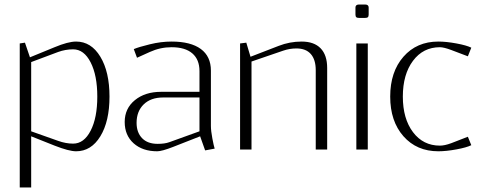

<svg xmlns="http://www.w3.org/2000/svg" viewBox="-20 -658 2129 845"><path d="M66.9 -466.8 89.8 -470.2 111.8 -405.8 220.2 -450.2Q279.8 -475.1 314.9 -475.1Q381.3 -475.1 421.6 -408.4Q461.9 -341.8 461.9 -232.9Q461.9 -124 421.6 -58.1Q381.3 7.8 314.9 7.8Q283.7 7.8 220.2 -17.1L117.2 -58.1V167H66.9ZM117.2 -384.8V-80.1L235.8 -38.1Q269.5 -25.9 301.8 -25.9Q349.6 -25.9 378.9 -82.8Q408.2 -139.6 408.2 -232.9Q408.2 -326.2 378.9 -383.5Q349.6 -440.9 301.8 -440.9Q268.1 -440.9 235.8 -429.2Z M734.9 -475.1Q819.3 -475.1 863.8 -442.4Q908.2 -409.7 908.2 -347.2V-104Q908.2 -82 914.6 -48.6Q920.9 -15.1 924.8 -3.9L882.8 3.9L860.8 -58.1L741.2 -11.2Q692.4 7.8 671.9 7.8Q607.4 7.8 568.1 -27.3Q528.8 -62.5 528.8 -121.1Q528.8 -180.7 573.7 -217.3Q618.7 -253.9 689 -253.9H857.9V-345.2Q857.9 -396 826.4 -423.1Q794.9 -450.2 734.9 -450.2Q685.5 -450.2 639.2 -429.2L583 -403.8L568.8 -441.9Q590.8 -451.2 639.6 -463.1Q688.5 -475.1 734.9 -475.1ZM857.9 -229H698.2Q643.6 -229 612.3 -198.5Q581.1 -168 581.1 -117.2Q581.1 -75.2 605.2 -50Q629.4 -24.9 673.8 -24.9Q705.1 -24.9 725.1 -32.2L857.9 -80.1Z M1086.9 -387.2V0H1036.6V-466.8L1064 -470.2L1082.5 -408.2L1206.5 -456.1Q1254.9 -475.1 1307.6 -475.1Q1362.3 -475.1 1391.1 -445.3Q1419.9 -415.5 1419.9 -358.9V0H1369.6V-349.1Q1369.6 -395.5 1347.9 -420.2Q1326.2 -444.8 1284.7 -444.8Q1254.9 -444.8 1226.6 -435.1Z M1602.5 -594.2Q1602.5 -585.9 1599.1 -582.5Q1595.7 -579.1 1586.4 -579.1H1560.5Q1551.3 -579.1 1547.9 -582.5Q1544.4 -585.9 1544.4 -594.2V-625Q1544.4 -638.2 1560.5 -638.2H1586.4Q1602.5 -638.2 1602.5 -625ZM1548.3 0V-466.8H1598.6V0Z M2054.2 -448.2 2039.1 -410.2 1965.8 -438Q1933.1 -450.2 1916 -450.2Q1842.3 -450.2 1797.6 -390.4Q1752.9 -330.6 1752.9 -232.9Q1752.9 -135.7 1797.6 -76.4Q1842.3 -17.1 1916 -17.1Q1937 -17.1 1965.8 -27.8L2039.1 -56.2L2054.2 -19Q2033.7 -8.8 1988.8 -0.5Q1943.8 7.8 1909.2 7.8Q1814 7.8 1755.6 -58.3Q1697.3 -124.5 1697.3 -232.9Q1697.3 -341.8 1755.6 -408.4Q1814 -475.1 1909.2 -475.1Q1943.8 -475.1 1988.8 -466.8Q2033.7 -458.5 2054.2 -448.2Z"/></svg>

Font: Resagokr
Style: Light
Weight: 300
Designer: gluk
Foundry: gluk
Version: Version 0.95